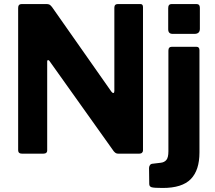

<svg xmlns="http://www.w3.org/2000/svg" viewBox="-20 -762 1065 952"><path d="M676 -742Q689 -742 689 -727V-16Q689 -9 684 -4.5Q679 0 670 0H569Q561 0 556 -2Q551 -4 544 -12L225 -460Q221 -465 217.5 -464Q214 -463 214 -458V-18Q215 0 194 0H90Q70 0 70 -17V-723Q70 -742 88 -742H209Q220 -742 225.5 -739Q231 -736 238 -727L532 -308Q538 -300 542.5 -301Q547 -302 547 -311V-724Q547 -742 565 -742ZM969 -6Q969 82 926 126Q883 170 787 170Q744 170 732 166.5Q720 163 720 150L719 71Q719 64 723 57.5Q727 51 735 50L777 45Q795 43 805 31Q815 19 815 -12V-511Q815 -530 832 -530H954Q969 -530 969 -513V-6ZM971 -619Q971 -594 944 -594H836Q814 -594 814 -617V-722Q814 -742 831 -742H954Q971 -742 971 -723Z"/></svg>

Font: Libre Franklin Thin
Style: Bold
Weight: 700
Version: Version 3.000